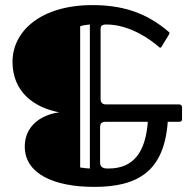

<svg xmlns="http://www.w3.org/2000/svg" viewBox="-20 -725 763 752"><path d="M212 -285C137 -275 77 -229 77 -151C77 -44 192 7 349 7C520 7 623 -54 637 -248H682C690 -248 693 -252 693 -259V-305C693 -312 688 -316 682 -316H395C379 -316 374 -326 374 -336V-610C374 -622 377 -629 397 -629C492 -629 574 -566 604 -540C604 -539 606 -538 607 -538C609 -538 610 -539 612 -541L642 -590C643 -592 644 -594 644 -595C644 -598 642 -600 640 -601C549 -679 453 -705 342 -705C140 -705 29 -603 29 -483C29 -366 112 -304 212 -285ZM372 -226C372 -238 375 -248 394 -248H559C550 -130 504 -65 405 -65C395 -65 372 -64 372 -88ZM332 -65C326 -65 305 -67 294 -69V-622C309 -628 328 -628 332 -629Z"/></svg>

Font: Fascinate Inline
Style: Regular
Weight: 900
Designer: Astigmatic (AOETI)
Foundry: Astigmatic (AOETI)
Version: Version 1.000